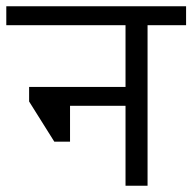

<svg xmlns="http://www.w3.org/2000/svg" viewBox="-50 -590 611 610"><path d="M418.8 -510V0H348.8V-253.8H172.5V-140H122.5L42.5 -267.5V-313.8H348.8V-510H-30V-570H541.2V-510Z"/></svg>

Font: Cambay
Style: Regular
Weight: 400
Designer: Pooja Saxena
Foundry: Pooja Saxena
Version: Version 1.181;PS 001.181;hotconv 1.0.70;makeotf.lib2.5.58329